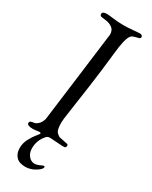

<svg xmlns="http://www.w3.org/2000/svg" viewBox="-230 -752 786 996"><g transform="rotate(30 162.5 -254.5)"><path d="M20 -11Q20 -19 27.5 -22Q35 -25 45.5 -26Q56 -27 68.5 -38.5Q81 -50 88 -72L123 -344Q158 -617 158 -619Q158 -645 141 -657.5Q124 -670 98.5 -673Q73 -676 72 -677Q64 -680 64 -689Q64 -704 91 -704Q102 -704 132 -700Q162 -696 194 -696Q218 -696 249.5 -699Q281 -702 288 -702Q306 -702 306 -688Q306 -681 296.5 -678.5Q287 -676 273.5 -672.5Q260 -669 254 -662Q234 -639 225 -545Q213 -432 198 -326Q183 -220 175 -166.5Q167 -113 167 -99Q167 -77 170 -62Q173 -47 180.5 -40Q188 -33 192.5 -30Q197 -27 209 -25Q221 -23 224 -22Q228 -21 233 -20Q238 -19 241.5 -18.5Q245 -18 248 -17Q251 -16 252.5 -14Q254 -12 254 -9Q254 -2 251 1Q248 4 245 4.5Q242 5 233 5Q226 5 195 2.5Q164 0 157 0Q140 0 132 12Q102 47 102 93Q102 121 117 139Q132 157 152 157Q166 157 182 149.5Q198 142 201 142Q207 142 207 147Q207 160 178.5 177.5Q150 195 119 195Q82 195 64 175.5Q46 156 46 124Q46 95 60 68.5Q74 42 88 25.5Q102 9 102 6Q102 1 92 1Q90 1 77.5 3Q65 5 55 5Q20 5 20 -11Z"/></g></svg>

Font: OFL Sorts Mill Goudy TT
Style: Italic
Weight: 500
Italic angle: -6°
Version: Version 003.000